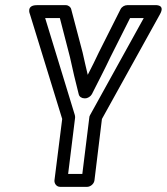

<svg xmlns="http://www.w3.org/2000/svg" viewBox="-20 -699 646 744"><path d="M244 -25 271 -243C271 -246 271 -250 270 -253L155 -629H212L251 -478C262 -428 272 -384 285 -334C287 -324 297 -318 307 -318H310C320 -318 331 -325 336 -334C361 -384 385 -429 408 -478L484 -629H537L329 -253C327 -250 326 -246 326 -243L299 -25ZM191 0C190 11 198 25 213 25H318C329 25 344 15 346 0L375 -238L600 -644C622 -683 581 -679 581 -679H473C463 -679 452 -673 447 -663L363 -496C349 -466 336 -440 320 -409C313 -437 307 -466 300 -496L256 -663C254 -672 245 -679 235 -679H123C80 -679 96 -644 96 -644L221 -238Z"/></svg>

Font: Falling Sky
Style: CondOuObl
Weight: 400
Designer: Paul D. Hunt
Foundry: Adobe Systems Incorporated
Version: Version 1.02